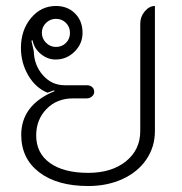

<svg xmlns="http://www.w3.org/2000/svg" viewBox="-20 -613 608 642"><path d="M51 -162Q51 -262 162 -308L161 -311L139 -303Q99 -319 74.5 -361Q50 -403 50 -453Q50 -512 83.5 -552.5Q117 -593 167 -593Q206 -593 231 -568Q256 -543 256 -503Q256 -467 229.5 -440.5Q203 -414 166 -414Q139 -414 116.5 -432.5Q94 -451 89 -478L85 -477L93 -442Q94 -395 123.5 -361.5Q153 -328 196 -328H270Q281 -328 288 -322Q295 -316 295 -306Q295 -297 287.5 -290.5Q280 -284 270 -284H224Q170 -284 135.5 -248.5Q101 -213 101 -160Q101 -101 147 -68Q193 -35 275 -35Q353 -35 401 -73.5Q449 -112 449 -175V-534Q449 -557 464 -575Q479 -593 498 -593V-175Q498 -122 469.5 -80Q441 -38 390 -14.5Q339 9 275 9Q171 9 111 -37Q51 -83 51 -162ZM214 -503Q214 -523 200.5 -536.5Q187 -550 167 -550Q148 -550 134 -536.5Q120 -523 120 -503Q120 -484 134 -470Q148 -456 167 -456Q187 -456 200.5 -469.5Q214 -483 214 -503Z"/></svg>

Font: K2D Thin
Style: Regular
Weight: 100
Designer: Katatrad Aksorn Co.,Ltd.
Foundry: Cadson Demak Co.,Ltd.
Version: Version 1.000; ttfautohint (v1.6)